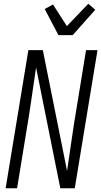

<svg xmlns="http://www.w3.org/2000/svg" viewBox="-20 -1002 540 1022"><path d="M10 0 131 -735H208L337 -92Q350 -179 362.5 -266.5Q375 -354 390 -441L438 -735H499L378 0H301L172 -643Q159 -556 146.5 -468.5Q134 -381 119 -294L71 0ZM291 -815 218 -954 262 -978 336 -863 450 -982 487 -950 367 -815Z"/></svg>

Font: Iosevka Light
Style: Italic
Weight: 300
Italic angle: -9°
Monospace: yes
Designer: Belleve Invis
Foundry: Belleve Invis
Version: Version 32.5.0; ttfautohint (v1.8.4)